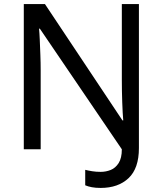

<svg xmlns="http://www.w3.org/2000/svg" viewBox="-20 -734 800 944"><path d="M475 190Q450 190 431.5 186.5Q413 183 399 177V101Q415 105 434 108Q453 111 475 111Q501 111 524.5 101.5Q548 92 563.5 67.5Q579 43 579 0L176 -593H172Q174 -574 175.5 -539Q177 -504 178.5 -464Q180 -424 180 -387V0H97V-714H201L582 -142H586Q583 -174 581 -230.5Q579 -287 579 -342V-714H663V-6Q663 94 612 142Q561 190 475 190Z"/></svg>

Font: Noto Sans Samaritan
Style: Regular
Weight: 400
Designer: Monotype Design Team
Foundry: Monotype Imaging Inc.
Version: Version 2.001; ttfautohint (v1.8.4.7-5d5b)